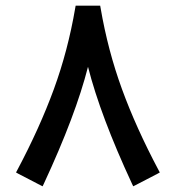

<svg xmlns="http://www.w3.org/2000/svg" viewBox="-20 -653 626 684"><path d="M293.5 -415Q249.5 -242.2 136.2 1.5L131.8 10.7L123 6.3L45.9 -33.7L37.1 -38.6L41.5 -46.9Q121.6 -197.8 171.9 -335.4Q222.2 -473.1 248 -624.5L249.5 -632.8H257.8H328.6H336.9L338.4 -624.5Q364.3 -473.1 414.6 -335.4Q464.8 -197.8 544.9 -46.9L549.3 -38.6L540.5 -33.7L463.4 6.3L454.6 10.7L450.2 1.5Q337.9 -240.2 293.5 -415Z"/></svg>

Font: Shabnam Medium WOL
Style: Medium-WOL
Weight: 500
Foundry: DejaVu fonts team - Redesigned by Saber Rastikerdar - Based on Vazir font
Version: Version 5.0.0